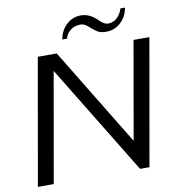

<svg xmlns="http://www.w3.org/2000/svg" viewBox="-94 -966 961 1049"><g transform="rotate(-10 386.5 -441.0)"><path d="M154 -700H259L590 -157L685 -700H773L650 0H598L226 -609L119 0H31ZM425 -882Q471 -882 513 -842Q515 -840 524.5 -831Q534 -822 544.5 -817Q555 -812 566 -812Q593 -812 614.5 -832Q636 -852 644 -882H670Q661 -832 627 -801Q593 -770 548 -770Q517 -770 501 -779Q485 -788 463 -808Q450 -820 438.5 -826.5Q427 -833 412 -833Q382 -833 358.5 -815.5Q335 -798 329 -770H302Q311 -820 345 -851Q379 -882 425 -882Z"/></g></svg>

Font: Fahkwang
Style: Italic
Weight: 400
Italic angle: -10°
Version: Version 1.000; ttfautohint (v1.6)